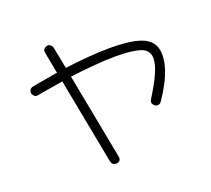

<svg xmlns="http://www.w3.org/2000/svg" viewBox="-133 -871 1267 1152"><g transform="rotate(-20 500.0 -295.5)"><path d="M421 108Q397 108 391 83L286 -466Q274 -464 251.5 -460Q229 -456 202.5 -452Q176 -448 154 -444Q132 -440 122 -438Q106 -435 97.5 -443.5Q89 -452 86 -462Q85 -475 90.5 -484.5Q96 -494 110 -497Q120 -499 142 -503Q164 -507 190.5 -511.5Q217 -516 239.5 -520Q262 -524 274 -526L248 -663Q245 -679 253.5 -687.5Q262 -696 272 -697Q280 -702 292 -694.5Q304 -687 307 -673L334 -535Q404 -544 479.5 -550.5Q555 -557 623 -557Q714 -557 776.5 -544.5Q839 -532 872 -500.5Q905 -469 905 -411Q905 -395 902.5 -376Q900 -357 894 -336Q881 -290 854.5 -240Q828 -190 799 -149Q789 -136 776 -136Q764 -136 757 -143Q744 -153 744 -167Q744 -175 750 -184Q772 -219 792.5 -255.5Q813 -292 823 -317Q848 -373 848 -409Q848 -463 794.5 -480.5Q741 -498 638 -498Q570 -498 493.5 -491Q417 -484 345 -475L450 74Q453 92 444 100Q435 108 421 108Z"/></g></svg>

Font: Hachi Maru Pop
Style: Regular
Weight: 400
Designer: Nontynet
Foundry: Nontynet
Version: Version 1.300